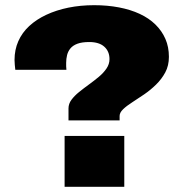

<svg xmlns="http://www.w3.org/2000/svg" viewBox="-20 -720 717 740"><path d="M244 -256V-302Q244 -320 255.5 -335.5Q267 -351 285 -365.5Q303 -380 323 -394.5Q343 -409 361 -424Q379 -439 390.5 -456Q402 -473 402 -492Q402 -507 397 -519Q392 -531 382 -540Q372 -549 357.5 -553.5Q343 -558 324 -558Q296 -558 278.5 -551.5Q261 -545 251.5 -533.5Q242 -522 238.5 -507.5Q235 -493 235 -478Q235 -471 235 -464.5Q235 -458 236 -451H39Q38 -461 37 -470Q36 -479 36 -489Q36 -528 50.5 -561Q65 -594 92.5 -619.5Q120 -645 158.5 -663Q197 -681 243.5 -690.5Q290 -700 343 -700Q394 -700 438.5 -691.5Q483 -683 518.5 -666.5Q554 -650 579 -625.5Q604 -601 617.5 -570Q631 -539 631 -501Q631 -467 617 -441Q603 -415 581.5 -394Q560 -373 536 -356.5Q512 -340 490 -326Q468 -312 454.5 -299Q441 -286 441 -273V-256ZM229 0V-196H459V0Z"/></svg>

Font: Archivo SemiBold SemiExpanded Black
Style: Regular
Weight: 900
Width: 6
Version: Version 2.001